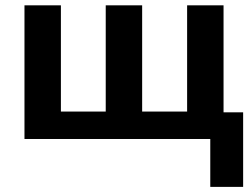

<svg xmlns="http://www.w3.org/2000/svg" viewBox="-20 -527 955 728"><path d="M827.6 -101.1H901.9V181.6H777.3V0H72.8V-506.8H210.9V-104H380.9V-506.8H519V-104H689.5V-506.8H827.6Z"/></svg>

Font: Bpm'online Open Sans
Style: Bold
Weight: 700
Foundry: Ascender Corporation
Version: Version 1.10